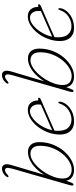

<svg xmlns="http://www.w3.org/2000/svg" viewBox="563 -1320 764 1930"><g transform="rotate(-90 945.0 -355.0)"><path d="M213 -608.5Q226 -654 221.2 -670.2Q216.5 -686.5 200 -686.5Q181 -686.5 154.5 -662Q139.5 -648.5 133 -652Q124.5 -656 133 -669.5Q144 -689 167.5 -703Q191 -717 216 -717Q243.5 -717 254.5 -694.5Q265.5 -672 250.5 -620.5L152.5 -291Q179.5 -337.5 216.5 -374.8Q253.5 -412 296 -434Q338.5 -456 383 -456Q430 -456 456 -425.5Q482 -395 481.5 -339Q480.5 -265 455 -201.8Q429.5 -138.5 388.5 -91.8Q347.5 -45 298.8 -18.8Q250 7.5 203 7.5Q158.5 7.5 130 -12.2Q101.5 -32 94 -70.5L70.5 -12.5Q64.5 2 55.5 2Q48.5 2 45.5 -4.8Q42.5 -11.5 49 -35.5ZM365 -431Q332 -431 297 -410.2Q262 -389.5 229.5 -355Q197 -320.5 171.2 -278Q145.5 -235.5 130.5 -191Q115.5 -146.5 115.5 -107Q115.5 -59 140.8 -37.8Q166 -16.5 206 -16.5Q244.5 -16.5 285.8 -40.8Q327 -65 362.8 -108Q398.5 -151 421 -207.8Q443.5 -264.5 444.5 -329Q445.5 -383 422.8 -407Q400 -431 365 -431Z M888 -136.5Q886 -103 860.5 -70Q835 -37 790.8 -14.8Q746.5 7.5 687.5 7.5Q625.5 7.5 590.8 -31.5Q556 -70.5 557.5 -139.5Q558.5 -199.5 580.2 -256.5Q602 -313.5 637.8 -358.8Q673.5 -404 717.2 -430.8Q761 -457.5 806.5 -457.5Q850.5 -457.5 875.2 -428.8Q900 -400 900 -360Q900 -349.5 912.5 -353Q927 -358 927 -344Q927 -334 907.5 -325.5Q877.5 -312.5 832.5 -293Q787.5 -273.5 739.8 -252.5Q692 -231.5 653.2 -214.5Q614.5 -197.5 597 -189.5Q595.5 -176 595 -162.5Q593 -89 624.2 -53.8Q655.5 -18.5 707 -18.5Q758 -18.5 804.5 -49.2Q851 -80 870 -139.5Q873 -150.5 880 -150.5Q888.5 -150.5 888 -136.5ZM792 -435.5Q765 -435.5 735.8 -417.8Q706.5 -400 679.2 -368.8Q652 -337.5 631.2 -297.2Q610.5 -257 601 -212.5Q619.5 -220.5 651 -234.5Q682.5 -248.5 719.8 -264.8Q757 -281 793.5 -297.2Q830 -313.5 858 -325.5Q860 -335 860 -352Q860 -388.5 841 -412Q822 -435.5 792 -435.5Z M1153 -608.5Q1166 -654 1161.2 -670.2Q1156.5 -686.5 1140 -686.5Q1121 -686.5 1094.5 -662Q1079.5 -648.5 1073 -652Q1064.5 -656 1073 -669.5Q1084 -689 1107.5 -703Q1131 -717 1156 -717Q1183.5 -717 1194.5 -694.5Q1205.5 -672 1190.5 -620.5L1092.5 -291Q1119.5 -337.5 1156.5 -374.8Q1193.5 -412 1236 -434Q1278.5 -456 1323 -456Q1370 -456 1396 -425.5Q1422 -395 1421.5 -339Q1420.5 -265 1395 -201.8Q1369.5 -138.5 1328.5 -91.8Q1287.5 -45 1238.8 -18.8Q1190 7.5 1143 7.5Q1098.5 7.5 1070 -12.2Q1041.5 -32 1034 -70.5L1010.5 -12.5Q1004.5 2 995.5 2Q988.5 2 985.5 -4.8Q982.5 -11.5 989 -35.5ZM1305 -431Q1272 -431 1237 -410.2Q1202 -389.5 1169.5 -355Q1137 -320.5 1111.2 -278Q1085.5 -235.5 1070.5 -191Q1055.5 -146.5 1055.5 -107Q1055.5 -59 1080.8 -37.8Q1106 -16.5 1146 -16.5Q1184.5 -16.5 1225.8 -40.8Q1267 -65 1302.8 -108Q1338.5 -151 1361 -207.8Q1383.5 -264.5 1384.5 -329Q1385.5 -383 1362.8 -407Q1340 -431 1305 -431Z M1828 -136.5Q1826 -103 1800.5 -70Q1775 -37 1730.8 -14.8Q1686.5 7.5 1627.5 7.5Q1565.5 7.5 1530.8 -31.5Q1496 -70.5 1497.5 -139.5Q1498.5 -199.5 1520.2 -256.5Q1542 -313.5 1577.8 -358.8Q1613.5 -404 1657.2 -430.8Q1701 -457.5 1746.5 -457.5Q1790.5 -457.5 1815.2 -428.8Q1840 -400 1840 -360Q1840 -349.5 1852.5 -353Q1867 -358 1867 -344Q1867 -334 1847.5 -325.5Q1817.5 -312.5 1772.5 -293Q1727.5 -273.5 1679.8 -252.5Q1632 -231.5 1593.2 -214.5Q1554.5 -197.5 1537 -189.5Q1535.5 -176 1535 -162.5Q1533 -89 1564.2 -53.8Q1595.5 -18.5 1647 -18.5Q1698 -18.5 1744.5 -49.2Q1791 -80 1810 -139.5Q1813 -150.5 1820 -150.5Q1828.5 -150.5 1828 -136.5ZM1732 -435.5Q1705 -435.5 1675.8 -417.8Q1646.5 -400 1619.2 -368.8Q1592 -337.5 1571.2 -297.2Q1550.5 -257 1541 -212.5Q1559.5 -220.5 1591 -234.5Q1622.5 -248.5 1659.8 -264.8Q1697 -281 1733.5 -297.2Q1770 -313.5 1798 -325.5Q1800 -335 1800 -352Q1800 -388.5 1781 -412Q1762 -435.5 1732 -435.5Z"/></g></svg>

Font: Fraunces 9pt Soft Thin
Style: Italic
Weight: 100
Italic angle: -16°
Version: Version 1.000;[b76b70a41]